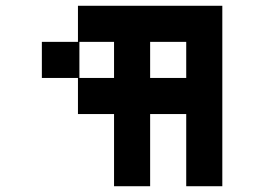

<svg xmlns="http://www.w3.org/2000/svg" viewBox="-20 -645 915 665"><path d="M375 0V-250H250V-375H125V-500H250V-625H750V0H625V-250H500V0ZM255 -375H375V-500H255ZM500 -375H625V-500H500Z"/></svg>

Font: Silkscreen
Style: Regular
Weight: 400
Designer: Jason Kottke
Foundry: Jason Kottke
Version: Version 1.001; ttfautohint (v1.8.4.7-5d5b)